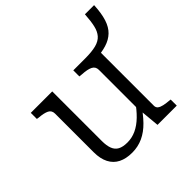

<svg xmlns="http://www.w3.org/2000/svg" viewBox="-182 -875 1051 1051"><g transform="rotate(-45 344.0 -349.5)"><path d="M192 -537V-152Q192 -117 201 -93.5Q210 -70 230.5 -59Q251 -48 286 -48Q321 -48 353.5 -63Q386 -78 417 -108Q448 -138 478 -182L491 -149Q457 -97 422.5 -61.5Q388 -26 349 -8Q310 10 265 10Q218 10 185 -6.5Q152 -23 134.5 -57Q117 -91 117 -141V-440Q117 -465 97 -475Q77 -485 38 -488L26 -490V-537ZM447 -537Q499 -537 531.5 -545.5Q564 -554 581.5 -574Q599 -594 606.5 -627Q614 -660 617 -709H688Q685 -648 672 -607.5Q659 -567 634 -543Q609 -519 571.5 -507.5Q534 -496 483 -493L530 -514V-88Q530 -74 540 -66Q550 -58 568.5 -54Q587 -50 612 -48L619 -47V0H470L459 -119L456 -123V-440Q456 -465 435 -475.5Q414 -486 374 -488L355 -490V-537Z"/></g></svg>

Font: Roboto Serif Light
Style: Regular
Weight: 300
Designer: Greg Gazdowicz
Foundry: Commercial Type
Version: Version 1.008